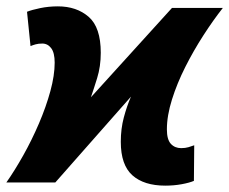

<svg xmlns="http://www.w3.org/2000/svg" viewBox="-57 -574 721 604"><path d="M463 10Q396 10 359.5 -22.5Q323 -55 323 -128Q323 -169 332.5 -204.5Q342 -240 355 -270L117 0H-37Q-11 -37 16 -85Q43 -133 65.5 -185.5Q88 -238 101.5 -287.5Q115 -337 115 -377Q115 -408 104 -422.5Q93 -437 76 -437Q64 -437 55 -434.5Q46 -432 39 -429L28 -537Q43 -543 69.5 -548.5Q96 -554 125 -554Q184 -554 222 -521Q260 -488 260 -408Q260 -365 248.5 -328Q237 -291 229 -268L484 -549H644Q614 -511 583 -463Q552 -415 526 -363.5Q500 -312 484 -261Q468 -210 468 -167Q468 -135 480.5 -121.5Q493 -108 513 -108Q526 -108 536 -111Q546 -114 554 -117L553 -5Q539 1 514.5 5.5Q490 10 463 10Z"/></svg>

Font: Noto Sans Disp ExtBd
Style: Italic
Weight: 800
Italic angle: -12°
Designer: Monotype Design Team
Foundry: Monotype Imaging Inc.
Version: Version 2.000;GOOG;noto-source:20170915:90ef993387c0